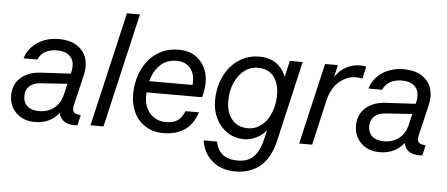

<svg xmlns="http://www.w3.org/2000/svg" viewBox="-56 -839 2744 1178"><g transform="rotate(5 1315.5 -249.5)"><path d="M406 -116Q403 -103 403 -93Q403 -75 415 -66.5Q427 -58 453 -57L438 7L421 8Q375 8 351.5 -11.5Q328 -31 324 -60Q299 -26 260.5 -8Q222 10 175 10Q106 10 61.5 -32Q17 -74 17 -140Q17 -209 63.5 -250Q110 -291 187 -295L370 -305L373 -318Q377 -334 377 -351Q377 -393 350 -416.5Q323 -440 273 -440Q232 -440 201 -422.5Q170 -405 158 -373H73Q92 -436 147.5 -473Q203 -510 280 -510Q362 -510 409.5 -468Q457 -426 457 -355Q457 -334 450 -301ZM338 -170 355 -241 191 -230Q146 -227 122 -204.5Q98 -182 98 -144Q98 -104 123.5 -81.5Q149 -59 194 -59Q250 -59 288 -89Q326 -119 338 -170Z M681 -704H761L598 0H518Z M843 -231Q842 -224 842 -210Q842 -143 879 -101.5Q916 -60 977 -60Q1022 -60 1048.5 -78Q1075 -96 1091 -137H1174Q1149 -61 1096.5 -26Q1044 9 967 9Q904 9 857.5 -20Q811 -49 786.5 -99Q762 -149 762 -212Q762 -292 792.5 -360Q823 -428 881 -468.5Q939 -509 1017 -509Q1101 -509 1150 -456Q1199 -403 1199 -321Q1199 -281 1185 -231ZM853 -301H1120Q1121 -308 1121 -323Q1121 -376 1091.5 -408Q1062 -440 1011 -440Q949 -440 909.5 -402Q870 -364 853 -301Z M1702 -500H1781L1668 -10Q1643 101 1581 153Q1519 205 1428 205Q1340 205 1284 156.5Q1228 108 1218 32H1300Q1320 137 1436 137Q1500 137 1535.5 100Q1571 63 1588 -13L1600 -64Q1574 -32 1537.5 -14.5Q1501 3 1465 3Q1406 3 1361 -26.5Q1316 -56 1291 -106.5Q1266 -157 1266 -217Q1266 -301 1298.5 -368Q1331 -435 1387.5 -472.5Q1444 -510 1513 -510Q1575 -510 1617 -481Q1659 -452 1679 -400ZM1642 -287Q1642 -355 1608.5 -398Q1575 -441 1510 -441Q1464 -441 1427 -412.5Q1390 -384 1368.5 -334Q1347 -284 1347 -222Q1347 -154 1381.5 -110Q1416 -66 1482 -66Q1527 -66 1563.5 -94.5Q1600 -123 1621 -173.5Q1642 -224 1642 -287Z M2172 -506 2155 -431Q2135 -435 2113 -435Q2059 -435 2011.5 -394Q1964 -353 1947 -278L1883 0H1803L1919 -500H1998L1981 -425Q2007 -466 2048 -488Q2089 -510 2132 -510Q2152 -510 2172 -506Z M2530 -116Q2527 -103 2527 -93Q2527 -75 2539 -66.5Q2551 -58 2577 -57L2562 7L2545 8Q2499 8 2475.5 -11.5Q2452 -31 2448 -60Q2423 -26 2384.5 -8Q2346 10 2299 10Q2230 10 2185.5 -32Q2141 -74 2141 -140Q2141 -209 2187.5 -250Q2234 -291 2311 -295L2494 -305L2497 -318Q2501 -334 2501 -351Q2501 -393 2474 -416.5Q2447 -440 2397 -440Q2356 -440 2325 -422.5Q2294 -405 2282 -373H2197Q2216 -436 2271.5 -473Q2327 -510 2404 -510Q2486 -510 2533.5 -468Q2581 -426 2581 -355Q2581 -334 2574 -301ZM2462 -170 2479 -241 2315 -230Q2270 -227 2246 -204.5Q2222 -182 2222 -144Q2222 -104 2247.5 -81.5Q2273 -59 2318 -59Q2374 -59 2412 -89Q2450 -119 2462 -170Z"/></g></svg>

Font: CBA Beacon Sans
Style: Italic
Weight: 400
Italic angle: -13°
Designer: Wei Huang
Foundry: Wei Huang
Version: Version 1.002